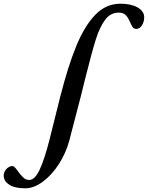

<svg xmlns="http://www.w3.org/2000/svg" viewBox="-218 -725 798 1036"><path d="M-198 223Q-198 202 -183 186.5Q-168 171 -151 171Q-144 171 -136 180Q-128 189 -113 210Q-98 229 -87 237.5Q-76 246 -60 246Q-30 246 -4 190.5Q22 135 49 29L107 -203Q149 -368 193.5 -476.5Q238 -585 296 -645Q354 -705 432 -705Q490 -705 525 -684.5Q560 -664 560 -632Q560 -606 547.5 -587.5Q535 -569 517 -569Q504 -569 497 -579.5Q490 -590 480 -614Q470 -635 457.5 -646Q445 -657 423 -657Q378 -657 349 -618Q320 -579 298.5 -510.5Q277 -442 241 -298L218 -205L155 37Q137 102 99.5 160.5Q62 219 13.5 255Q-35 291 -82 291Q-139 291 -168.5 271.5Q-198 252 -198 223Z"/></svg>

Font: EB Garamond SemiBold
Style: Italic
Weight: 600
Italic angle: -17.2°
Designer: Georg Duffner and Octavio Pardo
Foundry: Georg Duffner
Version: Version 1.000